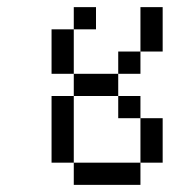

<svg xmlns="http://www.w3.org/2000/svg" viewBox="-20 -520 540 540"><path d="M250 -437.5V-500H187.5V-437.5H125Q125 -437.5 125 -312.5H187.5V-250H125V-62.5H187.5V0H375V-62.5H187.5V-250H312.5V-187.5H375Q375 -187.5 375 -62.5H437.5Q437.5 -62.5 437.5 -187.5H375V-250H312.5V-312.5H187.5Q187.5 -312.5 187.5 -437.5ZM312.5 -312.5H375V-375H312.5ZM375 -375H437.5Q437.5 -375 437.5 -500H375Q375 -500 375 -375Z"/></svg>

Font: UnifontExMono
Style: Regular
Weight: 500
Version: Version 15.0.06